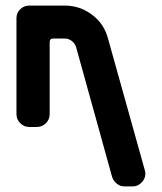

<svg xmlns="http://www.w3.org/2000/svg" viewBox="-20 -668 579 688"><path d="M499 -58Q505 -36 491 -18Q476 0 455 0H426Q411 0 399 -9.5Q387 -19 382 -33L253 -498Q249 -512 237.5 -521Q226 -530 212 -530H171Q158 -530 158 -517V-259Q158 -240 144.5 -226.5Q131 -213 112 -213H85Q66 -213 52.5 -226.5Q39 -240 39 -259V-603Q39 -622 52.5 -635Q66 -648 85 -648H212Q266 -648 309.5 -615.5Q353 -583 367 -530Z"/></svg>

Font: Monomaniac One
Style: Regular
Weight: 400
Version: Version 1.000; ttfautohint (v1.8.3)